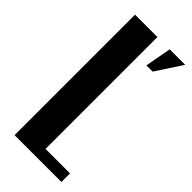

<svg xmlns="http://www.w3.org/2000/svg" viewBox="-226 -744 788 788"><g transform="rotate(45 168.0 -349.5)"><path d="M261.2 -585H225.1L246.1 -699.2H335.9ZM44.9 -699.2H174.8V-49.8H316.9V0H44.9Z"/></g></svg>

Font: Moniqa Black Paragraph
Style: Regular
Weight: 900
Designer: Rajesh Rajput
Foundry: Rajesh Rajput
Version: Version 1.000